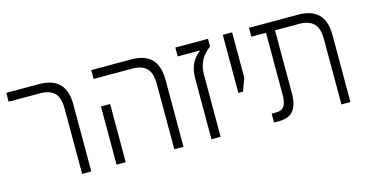

<svg xmlns="http://www.w3.org/2000/svg" viewBox="-65 -871 2204 1153"><g transform="rotate(-15 1036.5 -294.0)"><path d="M328 0V-404Q328 -476 297.5 -504.5Q267 -533 209 -533H14V-588H217Q301 -588 343 -546Q385 -504 385 -414V0Z M901 0V-404Q901 -476 870.5 -504.5Q840 -533 782 -533H542V-588H790Q874 -588 916 -546Q958 -504 958 -414V0ZM542 0V-362H599V0Z M1132 0V-372Q1132 -414 1141 -443.5Q1150 -473 1166 -494.5Q1182 -516 1202 -531V-533H1065V-588H1268V-540Q1256 -532 1237 -513Q1218 -494 1203.5 -462.5Q1189 -431 1189 -383V0Z M1360 -227V-588H1418V-306L1389 -227Z M1940 0V-404Q1940 -476 1909 -504.5Q1878 -533 1821 -533H1523V-588H1828Q1912 -588 1954 -546Q1996 -504 1996 -414V0ZM1521 0V-55H1551Q1584 -55 1599 -77Q1614 -99 1614 -147V-561H1670V-139Q1670 -69 1641.5 -34.5Q1613 0 1556 0Z"/></g></svg>

Font: Noto Sans Hebrew SemiCondensed Light
Style: Regular
Weight: 300
Width: 4
Designer: Monotype Design Team
Foundry: Monotype Imaging Inc.
Version: Version 2.003